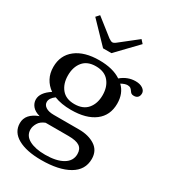

<svg xmlns="http://www.w3.org/2000/svg" viewBox="-205 -799 938 1057"><g transform="rotate(30 264.0 -270.5)"><path d="M218 -547 94 -676 113 -697 221 -612Q237 -601 245 -601Q255 -601 268 -612L376 -697L395 -676L271 -547ZM528 -439Q528 -423 519.5 -414Q511 -405 495 -405Q484 -405 478.5 -409Q473 -413 468 -421Q462 -430 455.5 -434.5Q449 -439 436 -439Q421 -439 397 -426Q438 -387 438 -322Q438 -247 384 -206Q330 -165 234 -165Q172 -165 127 -183Q97 -161 97 -137Q97 -118 115 -106Q133 -94 166 -94H327Q388 -94 428.5 -67.5Q469 -41 469 12Q469 82 405 119Q341 156 230 156Q136 156 81.5 125.5Q27 95 27 38Q27 -21 102 -49Q69 -58 53.5 -77Q38 -96 38 -119Q38 -162 95 -199Q65 -220 48.5 -251Q32 -282 32 -322Q32 -396 86 -438Q140 -480 234 -480Q321 -480 373 -445Q414 -480 465 -480Q493 -480 510.5 -468Q528 -456 528 -439ZM345 -322Q345 -375 317 -408.5Q289 -442 234 -442Q180 -442 152.5 -408.5Q125 -375 125 -322Q125 -269 152.5 -235.5Q180 -202 234 -202Q289 -202 317 -235.5Q345 -269 345 -322ZM95 39Q95 79 133 99.5Q171 120 234 120Q305 120 346 96Q387 72 387 28Q387 -4 365.5 -19Q344 -34 294 -34H149Q120 -23 107.5 -1.5Q95 20 95 39Z"/></g></svg>

Font: TavirajRegular
Style: Regular
Weight: 400
Designer: Katatrad Team
Foundry: CadsonDemak
Version: Version 1.001